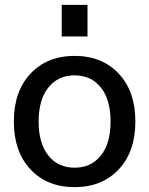

<svg xmlns="http://www.w3.org/2000/svg" viewBox="-20 -760 614 790"><path d="M234 -610V-740H340V-610ZM105.5 -457Q174 -530 287 -530Q400 -530 468.5 -457Q537 -384 537 -260Q537 -136 468.5 -63Q400 10 287 10Q174 10 105.5 -63Q37 -136 37 -260Q37 -384 105.5 -457ZM179 -120Q219 -70 287 -70Q355 -70 395 -120Q435 -170 435 -260Q435 -350 395 -400Q355 -450 287 -450Q219 -450 179 -400Q139 -350 139 -260Q139 -170 179 -120Z"/></svg>

Font: M PLUS 1p Medium
Style: Regular
Weight: 500
Version: Version 1.062